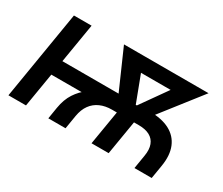

<svg xmlns="http://www.w3.org/2000/svg" viewBox="-94 -754 1144 985"><g transform="rotate(30 478.5 -261.0)"><path d="M254.4 0 265.6 -68.8Q274.4 -121.6 298.3 -158.2Q322.3 -194.8 355.2 -218.5Q388.2 -242.2 423.3 -255.4Q458.5 -268.6 490.2 -273.7Q522 -278.8 543.9 -278.8L689 -290.5Q759.3 -290.5 805.7 -266.1Q852.1 -241.7 871.6 -194.6Q891.1 -147.5 879.9 -79.6L866.7 0H764.6L777.8 -80.1Q784.7 -120.1 774.4 -147.2Q764.2 -174.3 738.8 -188Q713.4 -201.7 674.3 -201.7H514.6Q476.1 -201.7 445.8 -188.2Q415.5 -174.8 396 -147.9Q376.5 -121.1 369.6 -80.1L356.4 0ZM18.1 0 104.5 -522.5H209L122.1 0ZM109.9 -201.7 125 -290H543.5L528.8 -202.1ZM510.3 0 554.7 -266.6H656.2L611.8 0ZM540 -206.5 400.9 -522.5H518.1L627.9 -232.4L613.3 -206.5ZM584 -206.5 580.1 -235.4 783.2 -522.5H901.9L654.8 -206.5ZM469.7 -439.9 483.4 -522.5H835.4L822.3 -439.9Z"/></g></svg>

Font: Inter 28pt Medium
Style: Italic
Weight: 500
Italic angle: -9.3988°
Designer: Rasmus Andersson
Foundry: rsms
Version: Version 4.001;git-66647c0bb